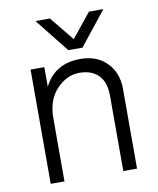

<svg xmlns="http://www.w3.org/2000/svg" viewBox="-81 -776 691 839"><g transform="rotate(-10 264.5 -356.0)"><path d="M316 -562H253L134 -712H198L285 -605L371 -712H435ZM459 0H398V-335Q398 -394 368 -425Q338 -456 282.5 -456Q227 -456 182 -408.5Q137 -361 137 -280V0H76V-507H137V-420Q184 -515 298 -515Q371 -515 415 -470Q459 -425 459 -354Z"/></g></svg>

Font: Hind Jalandhar Light
Style: Regular
Weight: 300
Designer: Namrata Goyal
Foundry: Indian Type Foundry
Version: Version 0.702;PS 1.0;hotconv 1.0.81;makeotf.lib2.5.63406